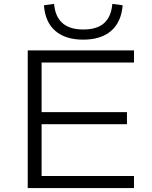

<svg xmlns="http://www.w3.org/2000/svg" viewBox="-20 -963 778 983"><path d="M122 0V-705H666V-643H193V-389H630V-327H193V-62H666V0ZM406 -760Q315 -760 263 -805Q211 -850 205 -936L257 -943Q262 -879 299 -845.5Q336 -812 406 -812Q478 -812 514 -845.5Q550 -879 555 -943L608 -936Q601 -850 549 -805Q497 -760 406 -760Z"/></svg>

Font: Nunito Sans 10pt Expanded Light
Style: Regular
Weight: 300
Width: 7
Designer: Vernon Adams
Foundry: Vernon Adams
Version: Version 3.101;gftools[0.9.27]